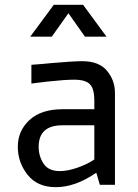

<svg xmlns="http://www.w3.org/2000/svg" viewBox="-20 -770 577 800"><path d="M54.2 -158.2Q54.2 -225.1 103 -270Q151.9 -314.9 240.2 -314.9H373V-353Q373 -398.9 355 -418.5Q336.9 -438 288.1 -438Q252 -438 178.2 -430.2L110.8 -421.9V-500Q165 -503.9 190.9 -506.8Q278.8 -514.6 321.8 -515.1Q392.6 -515.1 425.8 -475.1Q459 -435.1 459 -382.8V0H396L381.8 -48.8H378.9Q292 10.3 211.9 9.8Q135.7 9.8 95 -41.7Q54.2 -93.3 54.2 -158.2ZM106 -617.2 204.1 -750H326.2L423.8 -617.2H334L265.1 -714.8L195.8 -617.2ZM141.1 -158.2Q141.1 -119.1 161.6 -88.1Q182.1 -57.1 229 -57.1Q262.2 -57.1 303.2 -71.5Q344.2 -85.9 372.1 -105H373V-248H240.2Q141.1 -248 141.1 -158.2Z"/></svg>

Font: Carme
Style: Regular
Weight: 400
Version: 1.000